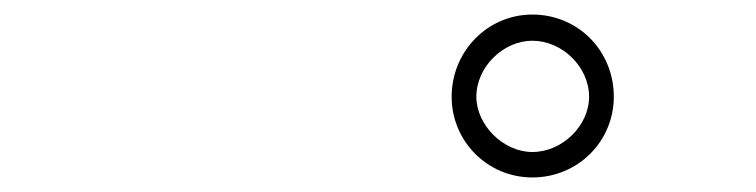

<svg xmlns="http://www.w3.org/2000/svg" viewBox="-20 -768 1040 264"><path d="M601 -635C601 -574 650 -524 712 -524C775 -524 824 -574 824 -635C824 -698 775 -748 712 -748C650 -748 601 -697 601 -635ZM635 -635C635 -676 672 -712 712 -712C753 -712 790 -676 790 -635C790 -595 753 -559 712 -559C672 -559 635 -596 635 -635Z"/></svg>

Font: Noto Sans Japanese Light
Style: Regular
Weight: 300
Designer: Ryoko NISHIZUKA (kana & ideographs); Paul D. Hunt (Latin, Greek & Cyrillic); Wenlong ZHANG (bopomofo); Sandoll Communica
Foundry: Adobe Systems Incorporated
Version: Version 1.000;PS 1;hotconv 1.0.78;makeotf.lib2.5.61930